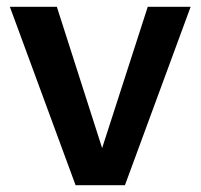

<svg xmlns="http://www.w3.org/2000/svg" viewBox="-20 -544 589 564"><path d="M202 0 9 -524H147L280 -109L414 -524H540L347 0Z"/></svg>

Font: IngvarSans
Style: Bold
Weight: 700
Version: Version 3.000